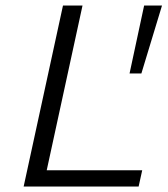

<svg xmlns="http://www.w3.org/2000/svg" viewBox="-20 -678 609 698"><path d="M66 0 209 -658H280L137 0ZM89 0 102 -59H497L484 0ZM494 -411H451L504 -658H569Z"/></svg>

Font: Ysabeau
Style: Italic
Weight: 400
Italic angle: -12°
Designer: Christian Thalmann (Catharsis Fonts)
Version: Version 2.000;gftools[0.9.27.dev2+g8671c4b]